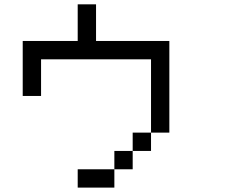

<svg xmlns="http://www.w3.org/2000/svg" viewBox="-20 -853 1040 873"><path d="M666.7 -166.7H583.3V-250H666.7ZM666.7 -250V-583.3H166.7V-416.7H83.3V-666.7H333.3V-833.3H416.7V-666.7H750V-250ZM333.3 0V-83.3H500V0ZM500 -83.3V-166.7H583.3V-83.3Z"/></svg>

Font: Galmuri11 Regular
Style: Regular
Weight: 400
Designer: Minseo Lee (Quiple)
Version: Version 2.356;hotconv 1.1.0;makeotfexe 2.6.0 DEVELOPMENT